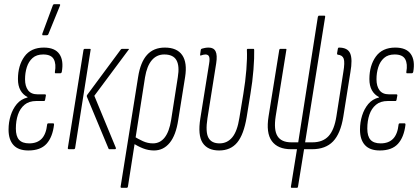

<svg xmlns="http://www.w3.org/2000/svg" viewBox="-20 -715 2007 920"><path d="M116 6Q68 6 44.5 -20Q21 -46 21 -94Q21 -129 31 -161Q41 -193 60.5 -216.5Q80 -240 112 -248V-250Q90 -261 78 -282.5Q66 -304 66 -336Q66 -401 97 -444Q128 -487 190 -487Q243 -487 264.5 -456Q286 -425 276 -370Q274 -364 269 -364H246Q242 -364 243 -370Q250 -409 237.5 -431.5Q225 -454 187 -454Q155 -454 136 -437Q117 -420 108.5 -393Q100 -366 100 -335Q100 -302 114.5 -282.5Q129 -263 160 -263H195Q200 -263 200 -258L196 -236Q195 -231 191 -231H154Q119 -231 97.5 -213Q76 -195 66 -165.5Q56 -136 56 -99Q56 -62 71.5 -45Q87 -28 120 -28Q158 -28 179.5 -50Q201 -72 206 -119Q207 -124 212 -124H235Q239 -124 239 -118Q232 -58 203 -26Q174 6 116 6ZM186 -546Q183 -546 182.5 -548Q182 -550 183 -554L233 -689Q234 -692 236 -693.5Q238 -695 241 -695H264Q267 -695 268 -693Q269 -691 267 -687L212 -552Q210 -546 203 -546Z M504 0Q501 0 500 -3L397 -250Q394 -256 399 -262L559 -478Q562 -481 565 -481H594Q601 -481 595 -475L432 -256L535 -7Q537 0 530 0ZM311 0Q304 0 305 -6L380 -475Q381 -481 387 -481H410Q416 -481 414 -475L340 -6Q339 0 333 0Z M563 185Q557 185 558 179L642 -347Q653 -417 684.5 -452Q716 -487 770 -487Q828 -487 853 -451Q878 -415 867 -346L834 -140Q823 -67 793 -30.5Q763 6 718 6Q691 6 665.5 -4Q640 -14 616 -30L621 -62Q642 -49 665 -38.5Q688 -28 713 -28Q747 -28 769 -56Q791 -84 800 -140L832 -345Q841 -399 825.5 -426.5Q810 -454 767 -454Q731 -454 707.5 -426.5Q684 -399 675 -345L593 179Q592 185 586 185Z M1030 6Q975 6 951 -30.5Q927 -67 940 -148L982 -410Q986 -433 982 -443.5Q978 -454 964 -454Q959 -454 953.5 -452.5Q948 -451 942 -449Q938 -448 939 -454L942 -476Q943 -481 948 -482Q954 -484 962.5 -485.5Q971 -487 980 -487Q1004 -487 1013 -469Q1022 -451 1016 -412L974 -148Q964 -83 978.5 -55.5Q993 -28 1032 -28Q1069 -28 1093 -57Q1117 -86 1127 -150L1146 -265Q1156 -325 1160.5 -381.5Q1165 -438 1163 -476Q1163 -481 1168 -481H1194Q1198 -481 1198 -476Q1199 -439 1194.5 -381.5Q1190 -324 1180 -265L1162 -154Q1148 -70 1116.5 -32Q1085 6 1030 6Z M1378 185Q1373 185 1374 179L1403 0H1375Q1311 0 1282.5 -39Q1254 -78 1267 -158L1318 -475Q1319 -481 1324 -481H1349Q1354 -481 1352 -475L1301 -158Q1291 -93 1309.5 -63Q1328 -33 1376 -33H1409L1503 -634Q1505 -640 1509 -640H1534Q1539 -640 1538 -634L1442 -33H1477Q1527 -33 1554.5 -63Q1582 -93 1592 -158L1625 -369Q1633 -416 1627 -433.5Q1621 -451 1598 -453Q1595 -454 1595 -459L1599 -482Q1600 -487 1604 -487Q1646 -487 1658 -459Q1670 -431 1659 -369L1625 -156Q1612 -75 1576 -37.5Q1540 0 1475 0H1437L1408 179Q1407 185 1403 185Z M1800 6Q1752 6 1728.5 -20Q1705 -46 1705 -94Q1705 -129 1715 -161Q1725 -193 1744.5 -216.5Q1764 -240 1796 -248V-250Q1774 -261 1762 -282.5Q1750 -304 1750 -336Q1750 -401 1781 -444Q1812 -487 1874 -487Q1927 -487 1948.5 -456Q1970 -425 1960 -370Q1958 -364 1953 -364H1930Q1926 -364 1927 -370Q1934 -409 1921.5 -431.5Q1909 -454 1871 -454Q1839 -454 1820 -437Q1801 -420 1792.5 -393Q1784 -366 1784 -335Q1784 -302 1798.5 -282.5Q1813 -263 1844 -263H1879Q1884 -263 1884 -258L1880 -236Q1879 -231 1875 -231H1838Q1803 -231 1781.5 -213Q1760 -195 1750 -165.5Q1740 -136 1740 -99Q1740 -62 1755.5 -45Q1771 -28 1804 -28Q1842 -28 1863.5 -50Q1885 -72 1890 -119Q1891 -124 1896 -124H1919Q1923 -124 1923 -118Q1916 -58 1887 -26Q1858 6 1800 6Z"/></svg>

Font: Sofia Sans Extra Condensed ExtraLight
Style: Italic
Weight: 250
Italic angle: -9°
Version: Version 4.100